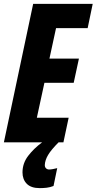

<svg xmlns="http://www.w3.org/2000/svg" viewBox="-23 -734 498 990"><path d="M-3 0 148 -714H455L429 -589H266L232 -432H384L357 -307H206L167 -127H331L304 0ZM182 236Q137 236 115 213.5Q93 191 93 155Q93 108 122 70Q151 32 194 0H279Q241 38 225 65Q209 92 208 117Q208 128 214.5 134Q221 140 230 140Q238 140 249 138Q260 136 272 133L253 225Q235 232 217.5 234Q200 236 182 236Z"/></svg>

Font: Noto Sans ExtraCondensed ExtraBold
Style: Italic
Weight: 800
Width: 2
Italic angle: -12°
Designer: Monotype Design Team
Foundry: Monotype Imaging Inc.
Version: Version 2.013; ttfautohint (v1.8.4.7-5d5b)